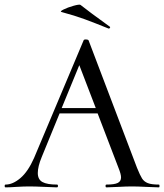

<svg xmlns="http://www.w3.org/2000/svg" viewBox="-32 -808 708 828"><path d="M653 0Q636 0 600 -2Q560 -4 537 -4Q513 -4 477 -2Q443 0 427 0Q423 0 423 -6Q423 -12 427 -12Q461 -12 475.5 -19Q490 -26 490 -43Q490 -57 479 -84L389 -319H225L148 -131Q131 -90 131 -62Q131 -34 151 -23Q171 -12 214 -12Q218 -12 218 -6Q218 0 213 0Q200 0 162 -2Q118 -4 94 -4Q70 -4 38 -2Q10 0 -8 0Q-12 0 -12 -6Q-12 -12 -8 -12Q23 -12 56 -40Q89 -68 115 -127L329 -635Q331 -638 338 -638Q347 -638 350 -634L559 -84Q572 -52 580.5 -38.5Q589 -25 605 -18.5Q621 -12 653 -12Q656 -12 656 -6Q656 0 653 0ZM234 -342H381L310 -527ZM234 -756Q224 -758 242 -767Q260 -776 285 -783Q310 -790 315 -787Q350 -759 440 -694Q443 -693 443 -690Q443 -688 440.5 -686Q438 -684 436 -685Q377 -709 333.5 -725Q290 -741 234 -756Z"/></svg>

Font: Cormorant Upright Medium
Style: Regular
Weight: 500
Designer: Christian Thalmann (Catharsis Fonts)
Foundry: Catharsis Fonts
Version: Version 3.302